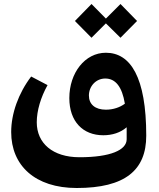

<svg xmlns="http://www.w3.org/2000/svg" viewBox="-20 -701 798 961"><path d="M364 240C606 240 712 151 712 -22C712 -315 633 -437 510 -437C405 -437 327 -336 327 -210C327 -93 395 -24 497 -24C542 -24 583 -37 614 -64V-4C614 50 533 86 378 86C244 86 164 16 164 -89C164 -147 184 -214 218 -275L136 -318C72 -234 36 -132 36 -40C36 127 155 240 364 240ZM355 -596 438 -512 510 -584 583 -512 666 -596 583 -681 510 -608 438 -681ZM425 -223C425 -268 459 -308 507 -308C558 -308 591 -267 605 -182C581 -164 547 -152 510 -152C456 -152 425 -179 425 -223Z"/></svg>

Font: Wafeq
Style: Bold
Weight: 700
Designer: Rasmus Andersson & Azza Alameddine
Foundry: Google & TypeTogether
Version: Version 3.000;FEAKit 1.0